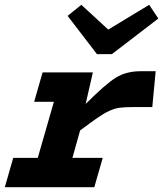

<svg xmlns="http://www.w3.org/2000/svg" viewBox="-33 -778 678 798"><path d="M-13 0 22 -122H124L191 -355H109L144 -477H353L323 -346Q406 -429 449 -455.5Q492 -482 551 -482H614L600 -333H520Q489 -333 467 -330.5Q445 -328 421 -317Q399 -307 371 -287.5Q343 -268 300 -236L268 -122H394L359 0ZM370 -553 248 -712 305 -758 417 -655 587 -758 625 -701 432 -553Z"/></svg>

Font: Intel One Mono
Style: Bold Italic
Weight: 700
Italic angle: -16°
Monospace: yes
Designer: Fred Shallcrass
Foundry: Frere-Jones Type LLC
Version: Version 1.400;hotconv 1.1.0;makeotfexe 2.6.0;FJTRelease1.4